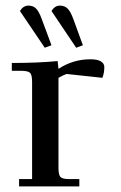

<svg xmlns="http://www.w3.org/2000/svg" viewBox="-20 -663 429 683"><path d="M22 -411.1V-439Q115.2 -439 185.1 -445.8L188 -418Q239.7 -452.1 301.8 -452.1Q326.7 -452.1 338.9 -444.6Q351.1 -437 351.1 -424.8Q351.1 -403.3 344.2 -386.2L216.8 -399.9Q205.6 -396 188 -386.2V-65.9Q188 -41 195.1 -33.4Q202.1 -25.9 227.1 -25.9H262.2V0H47.9V-25.9H94.2V-371.1Q94.2 -396 87.2 -403.6Q80.1 -411.1 55.2 -411.1ZM50.8 -624Q63 -643.1 81.1 -643.1Q98.1 -643.1 108.6 -632.3Q119.1 -621.6 128.9 -594.2L163.1 -502L139.2 -493.2ZM163.1 -624Q175.3 -643.1 192.9 -643.1Q210 -643.1 220.7 -632.3Q231.4 -621.6 241.2 -594.2L274.9 -502L251 -493.2Z"/></svg>

Font: Dihjauti S
Style: Bold
Weight: 700
Designer: T. Christopher White
Version: Version 3.0.0